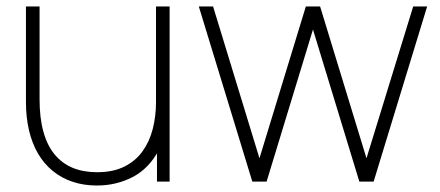

<svg xmlns="http://www.w3.org/2000/svg" viewBox="-20 -560 1357 592"><path d="M279 12Q238 12 203.8 0.5Q169.5 -11 142.8 -32.8Q116 -54.5 97.5 -86Q79 -117.5 69.5 -157.8Q60 -198 60 -246V-540H102V-254Q102 -196.5 113.8 -154Q125.5 -111.5 148.5 -83.8Q171.5 -56 204.2 -42.5Q237 -29 279 -29Q328.5 -29 363.2 -46.2Q398 -63.5 419.5 -93.5Q441 -123.5 451 -162.5Q461 -201.5 461 -245L500 -246Q500 -153.5 469.5 -96.8Q439 -40 388.8 -14Q338.5 12 279 12ZM464 0V-110H461V-540H503V0Z M758 0 593 -540H637L780 -72L923 -540H967L1110 -72L1254 -540H1297L1132 0H1088L945 -469L802 0Z"/></svg>

Font: Manrope ExtraLight
Style: Regular
Weight: 200
Designer: Mikhail Sharanda
Foundry: Mikhail Sharanda
Version: Version 4.505